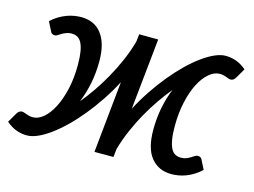

<svg xmlns="http://www.w3.org/2000/svg" viewBox="-83 -643 1032 780"><g transform="rotate(15 433.0 -253.0)"><path d="M465 -208Q487 -250 513.2 -289.2Q539.5 -328.5 567.5 -362.5Q595.5 -396.5 624.2 -424.5Q653 -452.5 680.5 -472.5Q708 -492.5 733 -503.5Q758 -514.5 778.5 -514.5Q801.5 -514.5 823 -506.8Q844.5 -499 866 -481L843 -441.5Q838 -433 833 -429.8Q828 -426.5 822.5 -426.5Q818 -426.5 813.2 -428Q808.5 -429.5 802.8 -431.8Q797 -434 790 -435.8Q783 -437.5 774 -437.5Q751.5 -437.5 729.5 -419Q707.5 -400.5 690.2 -367.2Q673 -334 662.5 -287.2Q652 -240.5 652 -184.5Q652 -152 655.8 -129.8Q659.5 -107.5 666.5 -93.5Q673.5 -79.5 684.2 -73.5Q695 -67.5 709 -67.5Q721 -67.5 730.8 -71.2Q740.5 -75 748.2 -79.8Q756 -84.5 762 -88.5Q768 -92.5 772.5 -92.5Q778 -93 782.8 -91.2Q787.5 -89.5 791 -84L811.5 -43.5Q797 -29.5 781 -19.8Q765 -10 749 -4Q733 2 717.5 4.5Q702 7 688.5 7Q635 7 603.2 -31.2Q571.5 -69.5 571.5 -148.5Q571.5 -197 580.2 -241.2Q589 -285.5 605 -324.5Q582.5 -297.5 559.5 -264.2Q536.5 -231 515.5 -193.8Q494.5 -156.5 477 -116Q459.5 -75.5 447.5 -33.5L444 0.5H364L394.5 -301Q372.5 -258.5 346.2 -219.2Q320 -180 292 -145.8Q264 -111.5 235.2 -83.5Q206.5 -55.5 179 -35.2Q151.5 -15 126.5 -4Q101.5 7 81 7Q58 7 36.5 -0.8Q15 -8.5 -6.5 -27L16.5 -66.5Q21.5 -75 26.5 -78Q31.5 -81 37 -81.5Q41.5 -81.5 46.2 -80Q51 -78.5 56.8 -76.2Q62.5 -74 69.5 -72.2Q76.5 -70.5 85.5 -70.5Q108 -70.5 129.8 -89Q151.5 -107.5 168.8 -140.8Q186 -174 196.8 -220.5Q207.5 -267 207.5 -323.5Q207.5 -356 203.8 -378.2Q200 -400.5 193 -414.2Q186 -428 175.2 -434Q164.5 -440 150.5 -440Q138.5 -440 128.8 -436.2Q119 -432.5 111.2 -428Q103.5 -423.5 97.5 -419.5Q91.5 -415.5 87 -415Q81.5 -415 76.5 -416.8Q71.5 -418.5 68.5 -424L48 -464.5Q62.5 -478.5 78.5 -488Q94.5 -497.5 110.5 -503.5Q126.5 -509.5 142 -512Q157.5 -514.5 171 -514.5Q198 -514.5 219.5 -505Q241 -495.5 256.2 -476.2Q271.5 -457 279.8 -427.8Q288 -398.5 288 -359.5Q288 -311 279 -266.5Q270 -222 254 -183Q276.5 -210 299.8 -243.5Q323 -277 344.2 -315Q365.5 -353 383.2 -394Q401 -435 412.5 -477L416 -508L496 -507.5Z"/></g></svg>

Font: Lato Medium
Style: Italic
Weight: 500
Italic angle: -7°
Designer: Lukasz Dziedzic
Foundry: tyPoland Lukasz Dziedzic
Version: Version 2.006; 2014-01-15